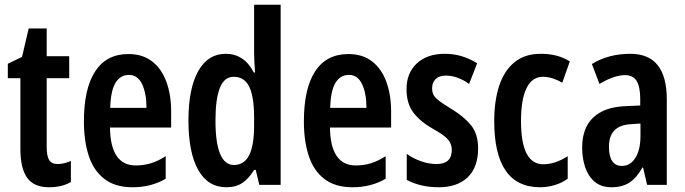

<svg xmlns="http://www.w3.org/2000/svg" viewBox="-20 -780 2891 810"><path d="M223 -88Q249 -88 279 -101V-12Q260 -1 237 4.5Q214 10 187 10Q123 10 94.5 -30Q66 -70 66 -152V-450H13V-511L73 -540L101 -660H177V-543H272V-450H177V-159Q177 -123 187 -105.5Q197 -88 223 -88Z M522 -552Q581 -552 621 -521.5Q661 -491 681.5 -436Q702 -381 702 -309V-242H444Q446 -82 553 -82Q586 -82 616 -91Q646 -100 679 -121V-26Q618 10 539 10Q466 10 420.5 -25Q375 -60 354.5 -122.5Q334 -185 334 -268Q334 -406 381.5 -479Q429 -552 522 -552ZM524 -464Q488 -464 467.5 -431Q447 -398 445 -325H598Q598 -386 579.5 -425Q561 -464 524 -464Z M935 10Q857 10 816 -63.5Q775 -137 775 -272Q775 -406 816 -479.5Q857 -553 932 -553Q1010 -553 1051 -474H1056Q1054 -502 1053 -523Q1052 -544 1052 -559V-760H1164V0H1074L1059 -63H1052Q1029 -26 1002 -8Q975 10 935 10ZM967 -84Q1010 -84 1031 -125Q1052 -166 1052 -252V-283Q1052 -372 1031.5 -414Q1011 -456 966 -456Q926 -456 907.5 -409Q889 -362 889 -272Q889 -84 967 -84Z M1450 -552Q1509 -552 1549 -521.5Q1589 -491 1609.5 -436Q1630 -381 1630 -309V-242H1372Q1374 -82 1481 -82Q1514 -82 1544 -91Q1574 -100 1607 -121V-26Q1546 10 1467 10Q1394 10 1348.5 -25Q1303 -60 1282.5 -122.5Q1262 -185 1262 -268Q1262 -406 1309.5 -479Q1357 -552 1450 -552ZM1452 -464Q1416 -464 1395.5 -431Q1375 -398 1373 -325H1526Q1526 -386 1507.5 -425Q1489 -464 1452 -464Z M1997 -154Q1997 -74 1953 -32Q1909 10 1831 10Q1792 10 1758 2Q1724 -6 1696 -21V-131Q1720 -113 1754 -100.5Q1788 -88 1822 -88Q1886 -88 1886 -148Q1886 -173 1869.5 -192Q1853 -211 1804 -238Q1753 -267 1724 -305Q1695 -343 1695 -404Q1695 -472 1738.5 -512.5Q1782 -553 1856 -553Q1894 -553 1927.5 -543Q1961 -533 1993 -513L1959 -426Q1937 -442 1912 -451.5Q1887 -461 1861 -461Q1833 -461 1818 -446.5Q1803 -432 1803 -408Q1803 -391 1809.5 -379Q1816 -367 1834 -353.5Q1852 -340 1885 -320Q1935 -290 1966 -253Q1997 -216 1997 -154Z M2259 10Q2065 10 2065 -269Q2065 -354 2086 -418Q2107 -482 2150.5 -517.5Q2194 -553 2261 -553Q2299 -553 2328.5 -545Q2358 -537 2384 -521L2352 -431Q2309 -456 2270 -456Q2225 -456 2201.5 -408.5Q2178 -361 2178 -269Q2178 -87 2272 -87Q2322 -87 2375 -121V-26Q2350 -8 2319.5 1Q2289 10 2259 10Z M2639 -553Q2717 -553 2755 -504.5Q2793 -456 2793 -362V0H2710L2693 -73H2690Q2667 -31 2636.5 -10.5Q2606 10 2560 10Q2516 10 2488.5 -13.5Q2461 -37 2448.5 -75Q2436 -113 2436 -157Q2436 -240 2482.5 -284Q2529 -328 2616 -332L2681 -335V-362Q2681 -413 2666 -438Q2651 -463 2617 -463Q2571 -463 2509 -426L2477 -510Q2547 -553 2639 -553ZM2641 -256Q2549 -251 2549 -161Q2549 -80 2604 -80Q2639 -80 2660.5 -114Q2682 -148 2682 -207V-259Z"/></svg>

Font: Noto Sans Arabic ExtCond SemBd
Style: Regular
Weight: 600
Width: 2
Designer: Monotype Design Team, Nadine Chahine, Nizar Qandah and Khaled Hosny
Foundry: Monotype Imaging Inc.
Version: Version 2.012; ttfautohint (v1.8.4.7-5d5b)